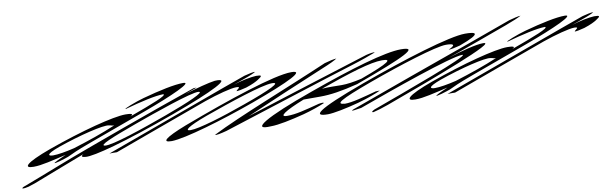

<svg xmlns="http://www.w3.org/2000/svg" viewBox="-50 -1151 6025 1886"><g transform="rotate(-10 2963.0 -208.5)"><path d="M391 -133C127 -37 98 11 201 11C283 11 391 -18 531 -50C480 -27 445 -13 412 7C388 27 529 -18 551 -27C626 -60 615 -61 803 -130L1369 -336C1660 -442 1887 -545 1788 -545C1703 -545 1551 -513 1380 -466C1309 -447 1151 -387 1194 -392C1344 -434 1500 -470 1578 -470C1613 -456 1459 -397 1223 -311C1271 -334 1218 -339 1177 -339C1056 -339 727 -253 391 -133ZM479 -137C701 -215 949 -275 999 -261C1021 -259 1025 -252 1050 -252C923 -198 784 -150 623 -100C537 -79 456 -66 410 -66C363 -66 333 -84 479 -137Z M782 -84C494 21 317 95 66 189C41 204 58 209 117 195C163 181 206 166 241 151C395 93 529 38 704 -27C669 -6 688 1 722 4C802 11 1118 -71 1637 -260C2057 -413 2281 -522 2099 -512C2033 -503 1916 -472 1792 -434L1911 -477H1883C1645 -395 1397 -307 1142 -215ZM1261 -230C1466 -304 1853 -440 1923 -433C1986 -427 1803 -348 1567 -262C1314 -170 1001 -63 927 -72C868 -81 1005 -137 1261 -230Z M956 12C985 11 1005 12 1031 12C1347 -103 1665 -220 1976 -332C2103 -376 2242 -413 2295 -413C2357 -413 2292 -387 2293 -374C2311 -374 2346 -381 2392 -393C2458 -414 2497 -435 2516 -447C2570 -481 2564 -489 2506 -489C2454 -487 2358 -468 2278 -442C2311 -454 2348 -467 2386 -480C2450 -502 2495 -522 2504 -530C2489 -533 2435 -521 2394 -510C2312 -480 2231 -452 2157 -425Z M1744 -131C1520 -44 1480 -2 1582 -2C1716 -5 2096 -117 2432 -238C2819 -379 2991 -465 2853 -465C2685 -465 2214 -308 1744 -131ZM1962 -188C2217 -279 2550 -391 2648 -391C2742 -391 2615 -330 2344 -234C2108 -149 1867 -76 1783 -76C1719 -76 1759 -114 1962 -188Z M3193 -495C2797 -324 2283 -127 2012 10C2009 21 2073 7 2126 -7C2489 -122 3182 -347 3464 -433C3552 -460 3643 -493 3694 -513C3690 -520 3652 -514 3610 -504C3216 -381 2786 -245 2369 -112C2581 -204 2877 -330 3166 -450C3236 -478 3293 -505 3313 -520C3291 -520 3238 -508 3193 -495Z M3017 -242C2537 -72 2357 37 2566 24C2641 24 2766 -2 2902 -37C2978 -57 3069 -89 3116 -110C3117 -117 3101 -118 3066 -112C2916 -73 2828 -49 2741 -49C2653 -49 2731 -102 2927 -179H3096C3191 -179 3306 -195 3471 -237C3977 -421 4136 -499 3953 -499C3794 -499 3449 -397 3017 -242ZM3122 -252C3428 -360 3636 -425 3751 -425C3855 -425 3818 -390 3521 -282C3439 -263 3373 -254 3320 -254C3257 -254 3198 -258 3122 -252Z M3533 -235C3025 -50 2988 5 3138 5C3195 5 3324 -21 3448 -54C3547 -81 3647 -119 3679 -136C3661 -135 3657 -137 3638 -135C3503 -99 3395 -68 3320 -68C3226 -76 3273 -112 3611 -235C3919 -347 4294 -466 4396 -466C4460 -466 4505 -454 4415 -414C4434 -412 4486 -423 4530 -435C4780 -526 4696 -541 4600 -541C4446 -541 3981 -398 3533 -235Z M3391 1C3338 24 3445 3 3470 0C3802 -121 4423 -341 4539 -341C4607 -328 3897 -72 3595 38C3568 51 3559 62 3581 62C3614 55 3674 37 3732 16C4188 -150 4926 -423 4755 -418C4692 -418 4539 -381 4401 -334C4644 -420 4795 -475 5009 -553C5083 -580 5144 -606 5168 -620C5147 -620 5095 -608 5050 -595C4896 -539 4792 -501 4634 -445C4161 -277 3838 -161 3391 1Z M4199 -133C3935 -37 3906 11 4009 11C4091 11 4199 -18 4339 -50C4288 -27 4253 -13 4220 7C4196 27 4337 -18 4359 -27C4434 -60 4423 -61 4611 -130L5177 -336C5468 -442 5695 -545 5596 -545C5511 -545 5359 -513 5188 -466C5117 -447 4959 -387 5002 -392C5152 -434 5308 -470 5386 -470C5421 -456 5267 -397 5031 -311C5079 -334 5026 -339 4985 -339C4864 -339 4535 -253 4199 -133ZM4287 -137C4509 -215 4757 -275 4807 -261C4829 -259 4833 -252 4858 -252C4731 -198 4592 -150 4431 -100C4345 -79 4264 -66 4218 -66C4171 -66 4141 -84 4287 -137Z M4329 12C4358 11 4378 12 4404 12C4720 -103 5038 -220 5349 -332C5476 -376 5615 -413 5668 -413C5730 -413 5665 -387 5666 -374C5684 -374 5719 -381 5765 -393C5831 -414 5870 -435 5889 -447C5943 -481 5937 -489 5879 -489C5827 -487 5731 -468 5651 -442C5684 -454 5721 -467 5759 -480C5823 -502 5868 -522 5877 -530C5862 -533 5808 -521 5767 -510C5685 -480 5604 -452 5530 -425Z"/></g></svg>

Font: Snowfall
Style: UltraObl
Weight: 400
Designer: Jasper
Foundry: Cannot Into Space Fonts
Version: Version 0.9